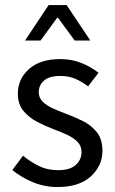

<svg xmlns="http://www.w3.org/2000/svg" viewBox="-20 -735 461 767"><path d="M209.5 12.2Q158.2 12.2 111.1 -7.3Q64 -26.9 29.3 -55.7L71.8 -112.8Q103.5 -87.4 136.5 -71.3Q169.4 -55.2 212.4 -55.2Q259.8 -55.2 282.7 -76.2Q305.7 -97.2 305.7 -127.4Q305.7 -152.3 289.3 -168.7Q272.9 -185.1 247.6 -196.8Q222.2 -208.5 195.3 -218.3Q161.6 -231 128.4 -248.3Q95.2 -265.6 73.2 -292.5Q51.3 -319.3 51.3 -360.4Q51.3 -419.9 96.2 -459.5Q141.1 -499 220.7 -499Q266.6 -499 305.7 -483.2Q344.7 -467.3 373.5 -444.3L332 -390.1Q307.1 -408.7 281 -420.2Q254.9 -431.6 221.2 -431.6Q176.8 -431.6 155.8 -413.1Q134.8 -394.5 134.8 -367.2Q134.8 -344.7 150.1 -329.3Q165.5 -314 189.9 -302.7Q214.4 -291.5 241.7 -281.2Q276.4 -268.6 310.5 -251.7Q344.7 -234.9 366.9 -206.8Q389.2 -178.7 389.2 -132.3Q389.2 -73.2 343 -30.5Q296.9 12.2 209.5 12.2ZM80.1 -573.2 174.3 -714.8H246.1L340.8 -573.2H278.3L211.9 -663.6H208L142.1 -573.2Z"/></svg>

Font: Varta Light Medium
Style: Regular
Weight: 500
Version: Version 1.004